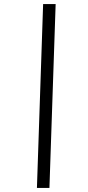

<svg xmlns="http://www.w3.org/2000/svg" viewBox="-20 -822 437 952"><path d="M225.1 109.9H163.1L193.8 -801.8H255.9Z"/></svg>

Font: Literata SemiBold
Style: Italic
Weight: 650
Italic angle: -2.39999°
Designer: Latin by Veronika Burian and Jose Scaglione. Greek by Irene Vlachou. Cyrillic by Vera Evstafieva
Foundry: TypeTogether
Version: Version 3.021